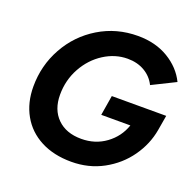

<svg xmlns="http://www.w3.org/2000/svg" viewBox="-127 -843 996 985"><g transform="rotate(20 371.0 -350.0)"><path d="M47 -285Q47 -400 101.5 -498Q156 -596 251.5 -654Q347 -712 464 -712Q560 -712 630.5 -669.5Q701 -627 734 -559L607 -496Q587 -537 547 -560.5Q507 -584 454 -584Q386 -584 325 -545Q264 -506 227 -439Q190 -372 190 -292Q190 -211 238 -163.5Q286 -116 369 -116Q445 -116 502.5 -158Q560 -200 583 -267H424L442 -376H739L725 -294Q711 -213 661.5 -143Q612 -73 534 -30.5Q456 12 361 12Q265 12 194 -25Q123 -62 85 -129.5Q47 -197 47 -285Z"/></g></svg>

Font: Oak Sans
Style: Bold Italic
Weight: 700
Italic angle: -9.5°
Foundry: Erik Kennedy, Walven
Version: Version 1.000